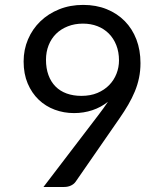

<svg xmlns="http://www.w3.org/2000/svg" viewBox="-20 -744 620 764"><path d="M274.5 -294Q234 -294 197.8 -307.5Q161.5 -321 134 -347.2Q106.5 -373.5 90.2 -411.8Q74 -450 74 -499.5Q74 -546.5 91.5 -587.5Q109 -628.5 140.5 -659Q172 -689.5 215.5 -707Q259 -724.5 311 -724.5Q362.5 -724.5 404.5 -707.5Q446.5 -690.5 476.5 -660Q506.5 -629.5 522.8 -587Q539 -544.5 539 -493Q539 -462 533.2 -434.2Q527.5 -406.5 516.5 -380Q505.5 -353.5 490.2 -327.2Q475 -301 455.5 -273L281 -21Q274.5 -11.5 262.5 -5.8Q250.5 0 235 0H153L371 -285.5Q382 -300 391.5 -313Q401 -326 409.5 -339Q382 -317 347.5 -305.5Q313 -294 274.5 -294ZM453.5 -503.5Q453.5 -537 442.8 -564.2Q432 -591.5 413 -610.5Q394 -629.5 367.8 -639.8Q341.5 -650 310 -650Q277 -650 249.8 -639.2Q222.5 -628.5 203.2 -609.5Q184 -590.5 173.5 -564Q163 -537.5 163 -506Q163 -472 172.8 -445.2Q182.5 -418.5 200.8 -400Q219 -381.5 245.2 -372Q271.5 -362.5 304 -362.5Q340 -362.5 367.8 -374.2Q395.5 -386 414.5 -405.5Q433.5 -425 443.5 -450.5Q453.5 -476 453.5 -503.5Z"/></svg>

Font: 8514790e538f44c2 - subset of Lato
Style: Regular
Weight: 400
Version: Version 1.104; Western+Polish opensource